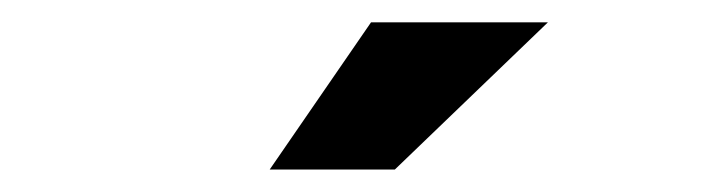

<svg xmlns="http://www.w3.org/2000/svg" viewBox="-20 -758 640 170"><path d="M218.8 -607.9 308.5 -738.2H465.1L329.6 -607.9Z"/></svg>

Font: Red Hat Display
Style: Regular
Weight: 300
Designer: Pentagram, MCKL
Foundry: Pentagram, MCKL
Version: Version 1.023